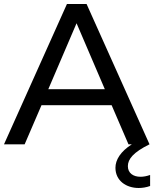

<svg xmlns="http://www.w3.org/2000/svg" viewBox="-21 -720 769 958"><path d="M-1 0H102L186 -195H536L620 0H637C580 36 555 78 555 117C555 182 609 218 671 218C689 218 709 215 728 208V153C711 159 695 162 680 162C644 162 617 144 617 109C617 74 644 40 725 0L411 -700H313ZM220 -275 361 -604 502 -275Z"/></svg>

Font: Chess Sans Medium
Style: Regular
Weight: 500
Designer: Wolf Bōese
Foundry: Wolf Bōese
Version: Version 7.223;Glyphs 3.3 (3306)